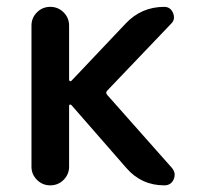

<svg xmlns="http://www.w3.org/2000/svg" viewBox="-20 -565 602 563"><path d="M182.6 -331.1Q182.6 -328.1 185.1 -327.1Q187.5 -326.2 189.5 -328.1L348.6 -496.1Q394.5 -544.9 461.9 -544.9Q479.5 -544.9 487.3 -527.3Q490.2 -520.5 490.2 -513.7Q490.2 -503.9 482.4 -496.1L294.9 -299.8Q288.1 -293 294.9 -286.1L484.4 -72.3Q492.2 -62.5 492.2 -52.7Q492.2 -45.9 489.3 -39.1Q481.4 -21.5 461.9 -21.5Q394.5 -21.5 350.6 -72.3L189.5 -256.8Q187.5 -258.8 185.1 -258.3Q182.6 -257.8 182.6 -254.9V-76.2Q182.6 -53.7 166.5 -37.6Q150.4 -21.5 127.4 -21.5Q104.5 -21.5 88.4 -37.6Q72.3 -53.7 72.3 -76.2V-490.2Q72.3 -512.7 88.4 -528.8Q104.5 -544.9 127.4 -544.9Q150.4 -544.9 166.5 -528.8Q182.6 -512.7 182.6 -490.2Z"/></svg>

Font: Gen Jyuu GothicX Medium
Style: Regular
Weight: 500
Designer: Ryoko NISHIZUKA (kana &amp; ideographs); Paul D. Hunt (Latin, Greek &amp; Cyrillic); Wenlong ZHANG (bopomofo); Sandoll C
Version: Version 1.058.20140828